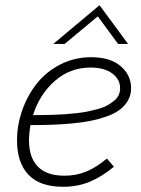

<svg xmlns="http://www.w3.org/2000/svg" viewBox="-20 -716 547 743"><path d="M358.4 -652.8 230 -545.9H186L365.2 -695.8L475.6 -545.9H437ZM487.3 -374.5Q487.3 -348.1 475.1 -326.9Q462.9 -305.7 442.6 -290.8Q422.4 -275.9 391.8 -265.1Q361.3 -254.4 329.1 -248Q296.9 -241.7 255.6 -238Q214.4 -234.4 178 -233.2Q141.6 -231.9 98.1 -231.9Q92.3 -202.1 92.3 -171.9Q92.3 -106.4 126.5 -71.3Q160.6 -36.1 229.5 -36.1Q275.4 -36.1 314.2 -52.2Q353 -68.4 393.6 -102.5L420.9 -70.8Q372.1 -30.8 325.7 -12Q279.3 6.8 224.1 6.8Q134.3 6.8 90.1 -39.8Q45.9 -86.4 45.9 -172.9Q45.9 -232.4 66.2 -289.8Q86.4 -347.2 122.6 -392.8Q158.7 -438.5 213.6 -466.6Q268.6 -494.6 332.5 -494.6Q406.7 -494.6 447 -460Q487.3 -425.3 487.3 -374.5ZM330.6 -454.6Q251 -454.6 191.9 -402.6Q132.8 -350.6 107.9 -270.5Q130.9 -270.5 145.8 -270.8Q160.6 -271 187 -271.7Q213.4 -272.5 231.9 -273.9Q250.5 -275.4 276.1 -278.1Q301.8 -280.8 320.1 -284.7Q338.4 -288.6 359.1 -294.2Q379.9 -299.8 394 -307.6Q408.2 -315.4 420.4 -325Q432.6 -334.5 438.7 -347.2Q444.8 -359.9 444.8 -375Q444.8 -409.2 414.1 -431.9Q383.3 -454.6 330.6 -454.6Z"/></svg>

Font: HK Grotesk Light Legacy Italic
Style: Regular
Weight: 300
Italic angle: -13°
Designer: Alfredo Marco Pradil
Foundry: Hanken Design Co.
Version: Version 2.022;PS 002.022;hotconv 1.0.88;makeotf.lib2.5.64775